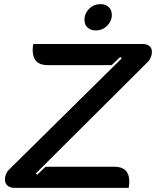

<svg xmlns="http://www.w3.org/2000/svg" viewBox="-20 -914 759 934"><path d="M4 -41Q4 -54 9 -66.5Q14 -79 22 -87L572 -630L565 -637L523 -597H213Q139 -597 139 -670Q139 -684 142 -700H672Q695 -700 707 -690Q719 -680 719 -661Q719 -648 713.5 -635Q708 -622 700 -614L154 -70L161 -64L202 -103H537Q572 -103 590.5 -85Q609 -67 609 -32Q609 -18 606 0H50Q29 0 16.5 -11Q4 -22 4 -41ZM391 -817Q391 -849 414 -871.5Q437 -894 469 -894Q494 -894 509 -879.5Q524 -865 524 -842Q524 -811 501 -788.5Q478 -766 446 -766Q421 -766 406 -780Q391 -794 391 -817Z"/></svg>

Font: K2D SemiBold
Style: Italic
Weight: 600
Italic angle: -10°
Designer: Katatrad Aksorn Co.,Ltd.
Foundry: Cadson Demak Co.,Ltd.
Version: Version 1.000; ttfautohint (v1.6)